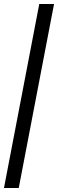

<svg xmlns="http://www.w3.org/2000/svg" viewBox="-20 -828 292 968"><path d="M0 120 178 -808H252.5L74.5 120Z"/></svg>

Font: Encode Sans Condensed
Style: Regular
Weight: 400
Width: 3
Designer: Multiple Designers
Foundry: Impallari Type
Version: Version 2.000